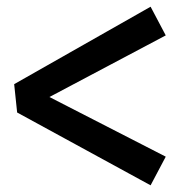

<svg xmlns="http://www.w3.org/2000/svg" viewBox="-20 -642 550 569"><path d="M471.2 -177.7 426.3 -92.8 30.8 -308.6 22 -392.6 426.3 -622.1 471.2 -537.1 126.5 -354.5Z"/></svg>

Font: Maiden Orange
Style: Regular
Weight: 400
Designer: Astigmatic (AOETI)
Foundry: Astigmatic (AOETI)
Version: Version 1.001